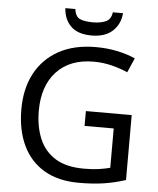

<svg xmlns="http://www.w3.org/2000/svg" viewBox="-61 -970 849 1031"><g transform="rotate(5 364.0 -454.0)"><path d="M407 -377H654V-27Q596 -8 537 1Q478 10 403 10Q292 10 216 -34.5Q140 -79 100.5 -161.5Q61 -244 61 -357Q61 -469 105 -551Q149 -633 231.5 -678.5Q314 -724 431 -724Q491 -724 544.5 -713Q598 -702 644 -682L610 -604Q572 -621 524.5 -633Q477 -645 426 -645Q298 -645 226.5 -568Q155 -491 155 -357Q155 -272 182.5 -206.5Q210 -141 269 -104.5Q328 -68 424 -68Q471 -68 504 -73Q537 -78 564 -85V-297H407ZM560 -918Q555 -858 514.5 -821Q474 -784 402 -784Q328 -784 290.5 -820.5Q253 -857 249 -918H303Q308 -877 333 -866Q358 -855 404 -855Q443 -855 471.5 -867Q500 -879 505 -918Z"/></g></svg>

Font: Noto Sans Mende Kikakui
Style: Regular
Weight: 400
Designer: Monotype Design Team
Foundry: Monotype Imaging Inc.
Version: Version 2.003; ttfautohint (v1.8.4.7-5d5b)